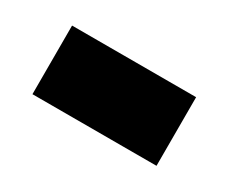

<svg xmlns="http://www.w3.org/2000/svg" viewBox="-40 -462 375 315"><g transform="rotate(30 147.5 -305.0)"><path d="M30 -240V-370H265V-240Z"/></g></svg>

Font: Georama Condensed
Style: Bold
Weight: 700
Width: 3
Designer: Jean-Baptiste Levee
Foundry: Production Type
Version: Version 1.000